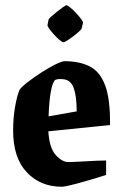

<svg xmlns="http://www.w3.org/2000/svg" viewBox="-20 -700 465 731"><path d="M384 -34Q369 -29 344 -21.5Q319 -14 292.5 -6.5Q266 1 244.5 6Q223 11 215 11Q134 11 82 -44Q30 -99 30 -203Q30 -251 37.5 -294Q45 -337 55 -359Q64 -371 87.5 -389Q111 -407 139 -425Q167 -443 191.5 -455Q216 -467 226 -467Q283 -467 322 -447Q361 -427 380.5 -374.5Q400 -322 399 -224L164 -200Q168 -136 192.5 -109.5Q217 -83 240 -83Q242 -83 259 -83.5Q276 -84 300 -85.5Q324 -87 347 -88Q370 -89 384 -89ZM191 -396Q181 -390 174 -353.5Q167 -317 165 -257L272 -276Q272 -331 261.5 -362.5Q251 -394 224 -398Q217 -399 207.5 -399Q198 -399 191 -396ZM165 -626Q165 -628 174.5 -636.5Q184 -645 196.5 -655Q209 -665 219.5 -672.5Q230 -680 233 -680Q237 -680 247.5 -671.5Q258 -663 269.5 -650.5Q281 -638 289 -627.5Q297 -617 296 -613L291 -592Q290 -588 280.5 -579.5Q271 -571 258.5 -561.5Q246 -552 235.5 -545.5Q225 -539 222 -539Q217 -539 207 -547.5Q197 -556 186 -568Q175 -580 167.5 -590.5Q160 -601 161 -605Z"/></svg>

Font: Grenze Gotisch
Style: Bold
Weight: 700
Designer: Renata Polastri
Foundry: Omnibus-Type
Version: Version 1.001